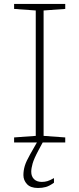

<svg xmlns="http://www.w3.org/2000/svg" viewBox="-20 -727 405 980"><path d="M176.5 40Q153.5 83 146.5 107.5Q139.5 132 139.5 149.5Q139.5 173.5 153.8 187.5Q168 201.5 193.5 201.5Q208.5 201.5 222 197.5Q235.5 193.5 255.5 182V205.5Q232 222.5 213.8 227.5Q195.5 232.5 174 232.5Q136 232.5 117.8 212.8Q99.5 193 99.5 167Q99.5 143 106.5 119.8Q113.5 96.5 134 60.5L168.5 0H52V-25.5L162.5 -33.5V-673.5L52 -681.5V-707H313V-681.5L202.5 -673.5V-33.5L313 -25.5V0H198Z"/></svg>

Font: Newsreader 6pt ExtraLight
Style: Regular
Weight: 275
Designer: Hugues Gentile
Foundry: Production Type
Version: Version 1.003; ttfautohint (v1.8.3)